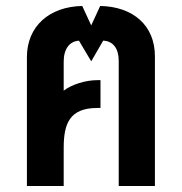

<svg xmlns="http://www.w3.org/2000/svg" viewBox="-20 -622 608 642"><path d="M70 -431V0H193V-127C193 -208 212 -261 306 -261H316V-354H306C266 -354 221 -340 193 -319V-416C193 -459 213 -484 244 -486L285 -417L325 -486C358 -485 377 -460 377 -418V0H498V-434C498 -536 426 -600 315 -602L285 -537L255 -602C145 -600 70 -534 70 -431Z"/></svg>

Font: Vanilla Cream
Style: Bold
Weight: 700
Designer: Jeremy Tribby, Jinavaṁso
Foundry: Tribby Type
Version: Version 1.422;Glyphs 3.1.2 (3151)